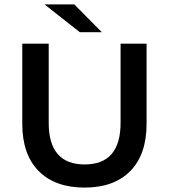

<svg xmlns="http://www.w3.org/2000/svg" viewBox="-20 -842 765 871"><path d="M81 -281V-644H201V-285Q201 -96 364 -96Q527 -96 527 -285V-644H645V-281Q645 -141 571 -66Q497 9 363.5 9Q230 9 155.5 -66Q81 -141 81 -281ZM182 -822H317L442 -696H342Z"/></svg>

Font: Montserrat Ace
Style: Bold
Weight: 600
Designer: Julieta Ulanovsky
Foundry: Julieta Ulanovsky
Version: Version 1